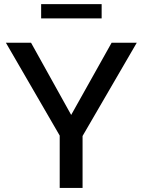

<svg xmlns="http://www.w3.org/2000/svg" viewBox="-20 -919 697 939"><path d="M181.2 -829.1V-898.9H477.1V-829.1ZM131.8 -710 328.1 -356.9 525.9 -710H648.9L383.8 -253.9V0H272V-255.9L8.8 -710Z"/></svg>

Font: Rawline SemiBold
Style: Regular
Weight: 600
Designer: Matt McInerney, Pablo Impallari, Rodrigo Fuenzalida
Foundry: Matt McInerney, Pablo Impallari, Rodrigo Fuenzalida
Version: Version 4.020;PS 004.020;hotconv 1.0.88;makeotf.lib2.5.64775